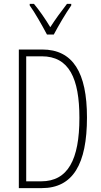

<svg xmlns="http://www.w3.org/2000/svg" viewBox="-20 -969 521 989"><path d="M222 -791H257C282 -838 317 -898 347 -941V-949H325C291 -905 267 -872 239 -829C214 -871 181 -918 155 -949H133V-941C158 -907 196 -840 222 -791ZM428 -364C428 -595 356 -714 197 -714H77V0H195C356 0 428 -124 428 -364ZM389 -362C389 -147 330 -35 192 -35H115V-679H195C336 -679 389 -565 389 -362Z"/></svg>

Font: Noto Sans Sinhala ExtraCondensed ExtraLight
Style: Regular
Weight: 200
Width: 2
Designer: Jelle Bosma - Monotype Design Team
Foundry: Monotype Imaging Inc.
Version: Version 2.006